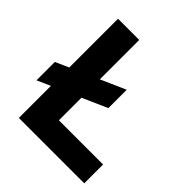

<svg xmlns="http://www.w3.org/2000/svg" viewBox="-198 -863 998 998"><g transform="rotate(45 301.0 -364.5)"><path d="M98.4 -729H254.3V-112.1L231.3 -138.4H579.1V0H98.4ZM24.9 -338.1 391.3 -500V-365L24.9 -203.1Z"/></g></svg>

Font: Mona Sans VF XLt
Style: Regular
Weight: 200
Designer: Deni Anggara
Foundry: GitHub
Version: Version 2.000;Glyphs 3.2.3 (3260)